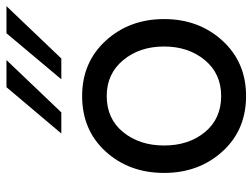

<svg xmlns="http://www.w3.org/2000/svg" viewBox="-116 -674 800 609"><g transform="rotate(-90 284.5 -370.0)"><path d="M165 -576H232L398 -750H312ZM337 -576H403L569 -750H483ZM284 10C355.3 10 413.8 -15 459.5 -65C505.2 -115 528 -176.7 528 -250C528 -323.3 505.2 -385 459.5 -435C413.8 -485 355.3 -510 284 -510C212 -510 153.3 -485.2 108 -435.5C62.7 -385.8 40 -324 40 -250C40 -176.7 62.7 -115 108 -65C153.3 -15 212 10 284 10ZM284 -69C236 -69 197.8 -86.2 169.5 -120.5C141.2 -154.8 127 -198 127 -250C127 -302 141.2 -345.3 169.5 -380C197.8 -414.7 236 -432 284 -432C330.7 -432 368.5 -414.7 397.5 -380C426.5 -345.3 441 -302 441 -250C441 -198.7 426.7 -155.7 398 -121C369.3 -86.3 331.3 -69 284 -69Z"/></g></svg>

Font: Orkney
Style: Regular
Weight: 400
Designer: Samuel Oakes and Alfredo Marco Pradil
Foundry: Alfredo Marco Pradil
Version: 1.0; ttfautohint (v1.5)